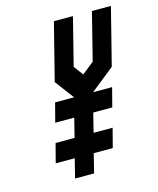

<svg xmlns="http://www.w3.org/2000/svg" viewBox="-103 -740 667 813"><g transform="rotate(-15 230.5 -333.5)"><path d="M229.2 -83.3 208.3 0H125L145.8 -83.3H62.5L84.2 -166.7H167.5L188.3 -250H105L126.7 -333.3H210L147.5 -416.7L210.8 -666.7H294.2L241.7 -458.3L272.5 -416.7L325 -458.3L377.5 -666.7H460.8L397.5 -416.7L293.3 -333.3H376.7L355 -250H271.7L250.8 -166.7H334.2L312.5 -83.3Z"/></g></svg>

Font: Yulong
Style: Italic
Weight: 400
Italic angle: -14.25°
Designer: GGBotNet
Foundry: f0n7.com
Version: 1.00